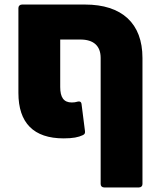

<svg xmlns="http://www.w3.org/2000/svg" viewBox="-20 -601 706 845"><path d="M77 -581C68 -581 61 -575 61 -566V-192C61 -60 128 8 260 8C301 8 325 3 344 -6C353 -10 355 -15 354 -24L339 -142C338 -153 331 -156 323 -154C313 -151 305 -150 296 -150C260 -150 245 -173 245 -218V-427H334C392 -427 423 -399 423 -346V209C423 218 429 224 439 224H591C601 224 607 218 607 209V-346C607 -498 517 -581 354 -581Z"/></svg>

Font: LINE Seed Sans TH ExtraBold
Style: Regular
Weight: 800
Designer: Dalton Maag Ltd | Thai characters by Cadson Demak Co.,Ltd.
Foundry: Dalton Maag Ltd
Version: Version 1.003